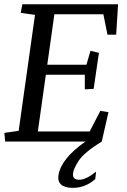

<svg xmlns="http://www.w3.org/2000/svg" viewBox="-20 -681 609 924"><path d="M388.2 -321.3H200.7L162.1 -48.3H411.6L462.9 -147.5L502 -141.1L469.7 0Q384.3 53.2 359.1 92Q334 130.9 331.5 152.8Q327.6 184.1 360.8 184.1Q394.5 184.1 442.4 145L438.5 180.7Q391.1 223.1 330.1 223.1Q292 223.1 274.2 207.3Q256.3 191.4 261.7 160.2Q275.4 81.1 391.6 0H4.9L1 -41.5L69.8 -51.3L148.4 -609.4L79.6 -619.1L87.9 -660.6H548.3L539.1 -514.2H497.1L477.5 -612.3H241.7L207.5 -369.6H396L415.5 -436.5L456.1 -426.8L430.7 -253.4L388.2 -251Z"/></svg>

Font: NoticiaText-Italic
Style: Italic
Weight: 400
Italic angle: -8°
Designer: JM Sole
Foundry: JM Sole
Version: Version 1.003